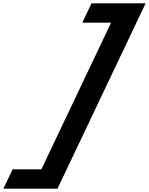

<svg xmlns="http://www.w3.org/2000/svg" viewBox="-79 -880 899 1160"><path d="M-2.9 143 -58.6 260H268.3L800.8 -860H473.9L418.3 -743H592.2L171 143Z"/></svg>

Font: Hussar
Style: BdSuprExtOblFive
Weight: 700
Foundry: Cannot Into Space Fonts
Version: Version 2.00